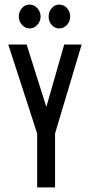

<svg xmlns="http://www.w3.org/2000/svg" viewBox="-20 -817 390 837"><path d="M142 0V-235L16 -623H96L182 -351L260 -623H336L220 -235V0ZM109 -693Q90 -693 76 -708.5Q62 -724 62 -745Q62 -766 75.5 -781.5Q89 -797 109 -797Q129 -797 143 -781Q157 -765 157 -745Q157 -724 142.5 -708.5Q128 -693 109 -693ZM238 -693Q219 -693 205.5 -708Q192 -723 192 -745Q192 -766 205.5 -781.5Q219 -797 238 -797Q259 -797 272.5 -781Q286 -765 286 -745Q286 -724 272 -708.5Q258 -693 238 -693Z"/></svg>

Font: Inconsolata ExtraCondensed SemiBold
Style: Regular
Weight: 600
Width: 2
Monospace: yes
Designer: Raph Levien, Cyreal, Brenton Simpson
Foundry: Raph Levien, Cyreal, Google
Version: Version 3.001; ttfautohint (v1.8.2.53-6de2)